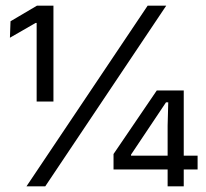

<svg xmlns="http://www.w3.org/2000/svg" viewBox="-20 -659 728 679"><path d="M169 -300H109.6V-577.8H105.8L15.1 -525.6L17.2 -583.8L110.8 -639H169ZM140 0H73.6L502.2 -639H567.9ZM629.8 0H572.8V-214.8L575 -297.1H567.1L443.4 -112.2V-91L415.4 -108.5H678.8V-59.7H381.5V-114.3L534.4 -339H629.8Z"/></svg>

Font: Anek Kannada Medium
Style: Regular
Weight: 500
Designer: Vaishnavi Murthy, Maithili Shingre (Kannada) & Yesha Goshar (Latin)
Foundry: Ek Type
Version: Version 1.003